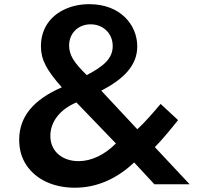

<svg xmlns="http://www.w3.org/2000/svg" viewBox="-20 -860 950 896"><path d="M329.5 16C433 16 526.5 -26.5 606 -102L700.5 0H865L702.5 -173.5C718.5 -189.5 736.5 -209 756 -232.5C775.5 -255.5 794 -278 811 -299.5L729.5 -375C708.5 -350 653 -284.5 620.5 -257L452.5 -437C562 -493.5 620.5 -557.5 620.5 -643.5C620.5 -743.5 542.5 -840.5 397 -840.5C355 -840.5 317 -832.5 283 -817C214.5 -785.5 171 -726 171 -644C171 -583 196 -534 268.5 -452.5C136 -395 69.5 -315.5 69.5 -207.5C69.5 -162 81 -122.5 103.5 -89C148.5 -22 229.5 16 329.5 16ZM346.5 -108C274.5 -108 215 -150.5 215 -226C215 -292 260 -349.5 336.5 -382L521 -190.5C467.5 -137 406.5 -108 346.5 -108ZM385 -509.5C325 -567.5 302.5 -603.5 302.5 -647.5C302.5 -704.5 344.5 -746.5 403 -746.5C460.5 -746.5 506 -705 506 -645C506 -586.5 463.5 -551 385 -509.5Z"/></svg>

Font: Spartan SemiBold
Style: Regular
Weight: 600
Designer: Matt Bailey, Mirko Velimirovic
Foundry: Matt Bailey
Version: Version 1.003